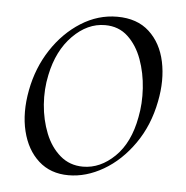

<svg xmlns="http://www.w3.org/2000/svg" viewBox="-39 -437 474 489"><g transform="rotate(5 198.0 -192.5)"><path d="M153 14Q107 14 76.5 -13.5Q46 -41 34.5 -88Q23 -135 34 -193Q45 -251 75.5 -297.5Q106 -344 149.5 -371.5Q193 -399 242 -399Q293 -399 324 -370.5Q355 -342 365 -295Q375 -248 364 -193Q352 -131 319 -84Q286 -37 242 -11.5Q198 14 153 14ZM188 -11Q232 -11 269 -47Q306 -83 318 -149Q325 -184 322.5 -223Q320 -262 307.5 -296.5Q295 -331 271.5 -353Q248 -375 213 -375Q168 -375 130.5 -337Q93 -299 80 -236Q72 -199 75 -160Q78 -121 91.5 -87Q105 -53 129.5 -32Q154 -11 188 -11Z"/></g></svg>

Font: Cormorant Light
Style: Italic
Weight: 300
Italic angle: -10°
Designer: Christian Thalmann (Catharsis Fonts)
Foundry: Catharsis Fonts
Version: Version 4.000